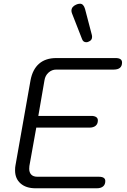

<svg xmlns="http://www.w3.org/2000/svg" viewBox="-20 -1012 681 1032"><path d="M61 -96Q61 -113 63 -122L144 -580Q155 -639 190 -669.5Q225 -700 283 -700H601Q636 -700 636 -676Q636 -638 591 -638H282Q259 -638 241 -622Q223 -606 219 -580L186 -389H471Q487 -389 496.5 -383Q506 -377 506 -365Q506 -346 494 -336Q482 -326 460 -326H175L138 -120Q137 -115 137 -105Q137 -85 148 -73.5Q159 -62 181 -62H511Q546 -62 546 -39Q546 -20 534 -10Q522 0 500 0H171Q120 0 90.5 -26Q61 -52 61 -96ZM444 -785Q427 -785 421 -802L367 -940Q364 -948 364 -954Q364 -976 389 -987Q399 -992 410 -992Q429 -992 437 -964L474 -823Q475 -820 475 -814Q475 -795 456 -788Q450 -785 444 -785Z"/></svg>

Font: Kodchasan
Style: Italic
Weight: 400
Italic angle: -10°
Version: Version 1.000; ttfautohint (v1.6)